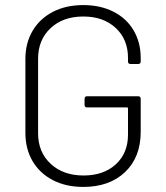

<svg xmlns="http://www.w3.org/2000/svg" viewBox="-20 -728 654 756"><path d="M80 -205V-496Q80 -558 108 -606Q136 -654 187.5 -681Q239 -708 308 -708Q375 -708 426.5 -682Q478 -656 506 -608.5Q534 -561 534 -500V-486Q534 -476 524 -476H494Q484 -476 484 -486V-500Q484 -573 435.5 -618Q387 -663 308 -663Q228 -663 179 -617Q130 -571 130 -497V-203Q130 -129 179.5 -83Q229 -37 309 -37Q388 -37 436 -81Q484 -125 484 -198V-301Q484 -305 480 -305H323Q313 -305 313 -315V-339Q313 -349 323 -349H524Q534 -349 534 -339V-209Q534 -109 472.5 -50.5Q411 8 308 8Q239 8 187.5 -19Q136 -46 108 -94Q80 -142 80 -205Z"/></svg>

Font: Barlow GEO Light
Style: Regular
Weight: 300
Designer: Jeremy Tribby
Foundry: Tribby Type
Version: Version 1.408